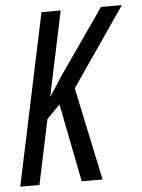

<svg xmlns="http://www.w3.org/2000/svg" viewBox="-52 -755 590 797"><g transform="rotate(-5 243.0 -357.0)"><path d="M0 0H80L137 -270L192 -326L256 0H343L261 -387L486 -714H399L211 -444L156 -359L231 -714H151Z"/></g></svg>

Font: Noto Sans ExtraCondensed
Style: Italic
Weight: 400
Width: 2
Italic angle: -12°
Designer: Monotype Design Team
Foundry: Monotype Imaging Inc.
Version: Version 2.013